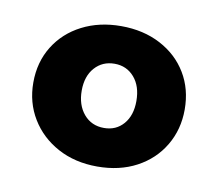

<svg xmlns="http://www.w3.org/2000/svg" viewBox="-47 -717 460 407"><g transform="rotate(10 183.5 -513.0)"><path d="M185 -362Q137 -362 100 -382Q63 -402 42 -436.5Q21 -471 21 -514Q21 -558 42 -592Q63 -626 100 -645Q137 -664 184 -664Q232 -664 269 -644.5Q306 -625 326.5 -591Q347 -557 347 -513Q347 -470 326.5 -435.5Q306 -401 269.5 -381.5Q233 -362 185 -362ZM185 -445Q211 -445 227 -463.5Q243 -482 243 -513Q243 -545 226.5 -564Q210 -583 184 -583Q158 -583 141.5 -564.5Q125 -546 125 -515Q125 -484 141.5 -464.5Q158 -445 185 -445Z"/></g></svg>

Font: Ysabeau ExtraBold
Style: Regular
Weight: 800
Designer: Christian Thalmann (Catharsis Fonts)
Version: Version 2.002